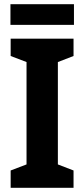

<svg xmlns="http://www.w3.org/2000/svg" viewBox="-20 -899 404 919"><path d="M334 -879H30V-780H334ZM332 0V-83L257 -112V-602L332 -631V-714H31V-631L107 -602V-112L31 -83V0Z"/></svg>

Font: Noto Sans Oriya Cond Bold
Style: Bold
Weight: 700
Width: 3
Designer: Amélie Bonet and Sol Matas
Foundry: Google LLC
Version: Version 2.006